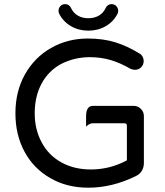

<svg xmlns="http://www.w3.org/2000/svg" viewBox="-20 -874 779 905"><path d="M258.8 -809.6Q255.9 -815.4 255.9 -823.2Q255.9 -835.9 264.6 -845.2Q273.4 -854.5 287.1 -854.5Q306.6 -854.5 315.4 -835Q326.2 -812.5 347.2 -800.3Q368.2 -788.1 396.5 -788.1Q424.8 -788.1 445.8 -800.3Q466.8 -812.5 477.5 -835Q486.3 -854.5 505.9 -854.5Q519.5 -854.5 528.3 -845.2Q537.1 -835.9 537.1 -823.2Q537.1 -815.4 534.2 -809.6Q515.6 -772.5 479 -751Q442.4 -729.5 396.5 -729.5Q350.6 -729.5 314 -751Q277.3 -772.5 258.8 -809.6ZM217.8 -34.2Q138.7 -79.1 95.7 -158.7Q52.7 -238.3 52.7 -339.8Q52.7 -443.4 97.7 -523.4Q142.6 -603.5 220.7 -647.9Q298.8 -692.4 393.6 -692.4Q465.8 -692.4 522.9 -674.8Q580.1 -657.2 636.7 -622.1Q645.5 -618.2 651.4 -607.9Q657.2 -597.7 657.2 -585.9Q657.2 -569.3 645.5 -557.1Q633.8 -544.9 615.2 -544.9Q606.4 -544.9 594.7 -549.8Q547.9 -577.1 502 -590.8Q456.1 -604.5 403.3 -604.5Q332 -604.5 269.5 -573.2Q209 -541 176.3 -480.5Q143.6 -419.9 143.6 -339.8Q143.6 -264.6 175.8 -204.1Q208 -142.6 268.6 -108.9Q329.1 -75.2 408.2 -75.2Q498 -75.2 578.1 -118.2V-281.2Q578.1 -293 566.4 -293H418Q401.4 -293 385.7 -277.3Q385.7 -293 385.7 -325.2Q385.7 -375 418 -375H610.4Q629.9 -375 644 -360.8Q658.2 -346.7 658.2 -327.1V-105.5Q658.2 -85 648.4 -68.8Q638.7 -52.7 620.1 -43.9Q508.8 10.7 396.5 10.7Q294.9 10.7 217.8 -34.2Z"/></svg>

Font: YuPearl-Regular
Style: Regular
Weight: 400
Designer: Max Yao
Foundry: Max-Everyday
Version: Version 1.011; ttfautohint (v1.8.3)